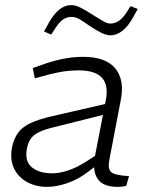

<svg xmlns="http://www.w3.org/2000/svg" viewBox="-20 -723 571 750"><path d="M473 3Q465 5 457 6Q449 7 441 7Q387 7 365.5 -19Q344 -45 349 -86L348 -98L393 -330Q405 -390 378.5 -419Q352 -448 288 -448Q246 -448 209 -440.5Q172 -433 145 -425L116 -417L108 -457L139 -468Q176 -482 218.5 -491.5Q261 -501 305 -501Q347 -501 378 -490.5Q409 -480 428.5 -458Q448 -436 454 -403.5Q460 -371 451 -328L407 -98Q400 -63 414.5 -50.5Q429 -38 484 -35ZM163 7Q121 7 86.5 -11.5Q52 -30 35 -64.5Q18 -99 27 -148Q34 -181 50 -203.5Q66 -226 98 -241.5Q130 -257 183 -269L414 -322L406 -280L190 -226Q152 -217 130.5 -206Q109 -195 99 -179.5Q89 -164 85 -142Q76 -93 104.5 -69.5Q133 -46 185 -46Q212 -46 245.5 -57Q279 -68 315 -91L375 -129L377 -92L323 -51Q285 -22 242.5 -7.5Q200 7 163 7ZM180 -588 152 -600 167 -627Q182 -655 197 -671.5Q212 -688 227 -695.5Q242 -703 258 -703Q276 -703 297 -692Q318 -681 344 -664Q371 -647 385.5 -639Q400 -631 411 -631Q427 -631 442 -640Q457 -649 472 -671L490 -699L518 -688L502 -659Q481 -620 458 -602.5Q435 -585 412 -585Q396 -585 376.5 -594.5Q357 -604 327 -624Q307 -638 291.5 -647.5Q276 -657 259 -657Q242 -657 228 -648Q214 -639 199 -617Z"/></svg>

Font: REM ExtraLight
Style: Italic
Weight: 250
Italic angle: -11°
Designer: Octavio Pardo
Foundry: Ashler Design
Version: Version 1.005;gftools[0.9.28]